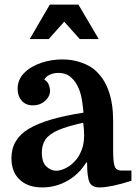

<svg xmlns="http://www.w3.org/2000/svg" viewBox="-20 -810 595 840"><path d="M30 -118Q30 -201 106 -246.5Q182 -292 345 -317Q341 -367 334 -394Q327 -421 316 -440Q303 -463 284 -477Q265 -491 236 -491Q215 -491 197.5 -483Q180 -475 174 -461Q188 -454 193.5 -439Q199 -424 199 -413Q199 -388 177 -368.5Q155 -349 124 -349Q93 -349 75 -369.5Q57 -390 57 -421Q57 -462 86 -491Q115 -520 160 -535Q205 -550 251 -550Q298 -550 335.5 -536.5Q373 -523 396 -503Q475 -433 475 -281V-151Q475 -102 481.5 -83Q488 -64 510 -64H555V-19Q463 10 416 10Q383 10 372 -12Q361 -34 361 -99H357Q326 -48 275 -19Q224 10 165 10Q102 10 66 -24Q30 -58 30 -118ZM226 -63Q247 -63 272.5 -77Q298 -91 317 -116Q328 -130 338 -156Q348 -182 348 -218Q348 -230 347 -245Q346 -260 344 -273Q275 -258 235.5 -241Q196 -224 179.5 -200.5Q163 -177 163 -143Q163 -100 183 -81.5Q203 -63 226 -63ZM412 -639 323 -790H198L110 -639H193L261 -715L329 -639Z"/></svg>

Font: Domine
Style: Regular
Weight: 400
Designer: Pablo Impallari, Rodrigo Fuenzalida, Brenda Gallo
Foundry: Pablo Impallari, Rodrigo Fuenzalida, Brenda Gallo
Version: Version 2.000;September 19, 2022;FontCreator 14.0.0.2877 64-